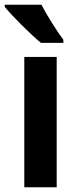

<svg xmlns="http://www.w3.org/2000/svg" viewBox="-39 -786 321 806"><path d="M135 -766H-19V-757C11 -720 93 -638 133 -606H227V-619C202 -652 157 -723 135 -766ZM199 0V-547H63V0Z"/></svg>

Font: Noto Sans Ethiopic Condensed
Style: Bold
Weight: 700
Width: 3
Designer: Monotype Design Team
Foundry: Monotype Imaging Inc.
Version: Version 2.102